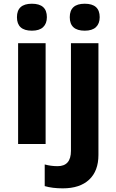

<svg xmlns="http://www.w3.org/2000/svg" viewBox="-20 -780 631 1040"><path d="M227.1 0H78.1V-545.9H227.1ZM152.8 -613.8Q71.8 -613.8 71.8 -686.8Q71.8 -759.8 152.8 -759.8Q233.9 -759.8 233.9 -687Q233.9 -652.3 213.6 -633.1Q193.4 -613.8 152.8 -613.8ZM439 -613.8Q357.9 -613.8 357.9 -686.8Q357.9 -759.8 439 -759.8Q520 -759.8 520 -687Q520 -652.3 499.8 -633.1Q479.5 -613.8 439 -613.8ZM292 120.1Q364.3 120.1 364.3 37.1V-545.9H513.2V59.1Q513.2 146 462.9 193.1Q412.6 240.2 320.3 240.2Q263.2 240.2 222.2 228V110.8Q256.3 120.1 292 120.1Z"/></svg>

Font: NotoSans-Bold
Style: Bold
Weight: 700
Designer: Monotype Design team
Foundry: Monotype Imaging Inc.
Version: Version 1.04